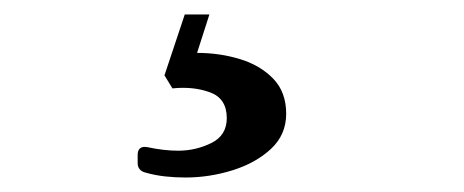

<svg xmlns="http://www.w3.org/2000/svg" viewBox="-20 -18 640 265"><path d="M170 196Q170 183 183 185Q206 190 226 190Q250 190 271.5 179.5Q293 169 293 145Q293 118 270 109.5Q247 101 218 104L207 86L235 2H269L252 55Q283 55 311 63.5Q339 72 357 90.5Q375 109 375 139Q375 168 354 187.5Q333 207 301 217Q269 227 236 227Q222 227 208 225.5Q194 224 180 220Q170 217 170 207Z"/></svg>

Font: Zen Old Mincho Medium
Style: Regular
Weight: 500
Designer: Yoshimichi Ohira
Foundry: Positype
Version: Version 1.500